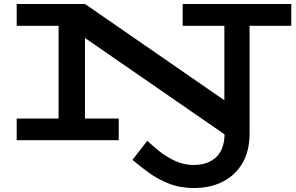

<svg xmlns="http://www.w3.org/2000/svg" viewBox="-20 -706 1492 967"><path d="M956 241Q886 241 829 218Q772 195 727 162Q682 129 647 99L722 3Q750 30 785.5 58Q821 86 864.5 105.5Q908 125 955 125Q999 125 1033.5 109.5Q1068 94 1088.5 61Q1109 28 1111 -24L1110 -30L160 -686H408L1110 -201V-669H1237V-34Q1237 54 1201.5 115Q1166 176 1103 208.5Q1040 241 956 241ZM64 0V-109H578V0ZM275 -15V-686H408V-15ZM64 -576V-686H409V-576ZM900 -576V-686H1447V-576Z"/></svg>

Font: BioRhyme Expanded SemiBold
Style: Regular
Weight: 600
Width: 7
Designer: Aoife Mooney
Foundry: Aoife Mooney Type
Version: Version 1.600;gftools[0.9.33]